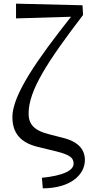

<svg xmlns="http://www.w3.org/2000/svg" viewBox="-20 -827 499 1054"><path d="M253 -89C162 -111 137 -149 137 -204C137 -330 240 -488 436 -745L433 -798L68 -807V-726L370 -735C187 -504 48 -306 48 -185C48 -96 93 -44 186 -21L289 4C369 24 384 42 384 72C384 110 322 138 210 149L215 207C370 206 446 131 446 51C446 -5 411 -50 323 -71Z"/></svg>

Font: Noto Serif SC Medium
Style: Regular
Weight: 500
Designer: Ryoko NISHIZUKA 西塚涼子 (kana & ideographs); Frank Grießhammer (Latin, Greek & Cyrillic); Wenlong ZHANG 张文龙 (bopomofo); San
Foundry: Adobe Systems Incorporated
Version: Version 1.001;PS 1.001;hotconv 16.6.54;makeotf.lib2.5.65590